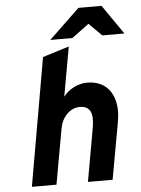

<svg xmlns="http://www.w3.org/2000/svg" viewBox="-61 -968 745 1015"><g transform="rotate(-5 312.0 -460.5)"><path d="M66.5 0 185 -678.5 325.5 -722 278.5 -460Q301 -489 334.8 -506Q368.5 -523 405 -523Q460.5 -523 497 -495.8Q533.5 -468.5 547.5 -418.2Q561.5 -368 549 -300L495 0H364L414 -281Q425 -341.5 410.5 -370Q396 -398.5 355.5 -398.5Q317 -398.5 287.2 -368.8Q257.5 -339 249.5 -293L197 0ZM231 -765 394 -921H516.5L624.5 -765H507L439.5 -832.5L348.5 -765Z"/></g></svg>

Font: Overpass ExtraBold
Style: Italic
Weight: 800
Italic angle: -10°
Designer: Delve Withrington, Dave Bailey, Thomas Jockin
Foundry: Delve Fonts LLC
Version: Version 4.000